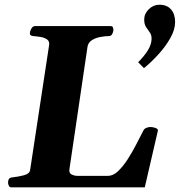

<svg xmlns="http://www.w3.org/2000/svg" viewBox="-20 -805 772 825"><path d="M14.6 -21Q14.6 -30.8 18.8 -36.4Q22.9 -42 33.7 -43Q57.6 -45.4 82.3 -51.8Q106.9 -58.1 109.4 -74.2L190.9 -610.4Q193.8 -627.4 182.4 -635.5Q170.9 -643.6 154.1 -646.2Q137.2 -648.9 123.5 -649.9Q108.4 -651.4 108.4 -660.6Q108.4 -670.9 114.7 -681.9Q121.1 -692.9 129.9 -692.9H454.6Q462.9 -692.9 465.1 -687.3Q467.3 -681.6 467.3 -676.3Q467.3 -668.5 462.4 -659.2Q457.5 -649.9 447.8 -649.9Q431.2 -649.9 410.6 -646Q390.1 -642.1 374.5 -632.1Q358.9 -622.1 356 -604L278.3 -77.6Q275.9 -61 287.8 -55.2Q299.8 -49.3 314.5 -49.3H443.8Q465.8 -49.3 487.1 -69.3Q508.3 -89.4 528.1 -119.9Q547.9 -150.4 564.9 -183.6Q582 -216.8 595.7 -243.2Q599.6 -252 608.9 -255.6Q618.2 -259.3 626 -259.3Q636.7 -259.3 648.4 -255.1Q660.2 -251 658.2 -242.7L602.1 0H28.3Q21 0 17.8 -7.3Q14.6 -14.6 14.6 -21ZM598.6 -512.2 573.7 -537.6Q599.6 -563.5 615.5 -589.1Q631.3 -614.7 631.3 -638.7Q631.3 -655.3 623.5 -665.8Q615.7 -676.3 607.7 -688.5Q599.6 -700.7 599.6 -721.2Q599.6 -746.1 619.4 -765.4Q639.2 -784.7 665 -784.7Q696.8 -784.7 714.6 -764.9Q732.4 -745.1 732.4 -710.4Q732.4 -677.7 711.9 -641.4Q691.4 -605 660.6 -571.3Q629.9 -537.6 598.6 -512.2Z"/></svg>

Font: Gelasio
Style: Italic
Weight: 400
Italic angle: -8.5°
Designer: Eben Sorkin
Foundry: Eben Sorkin
Version: Version 1.008